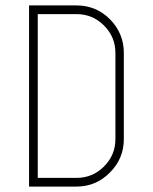

<svg xmlns="http://www.w3.org/2000/svg" viewBox="-20 -687 562 707"><path d="M262 -667Q334 -667 385 -616Q436 -564 436 -492V-175Q436 -103 385 -52Q334 0 262 0H87V-667ZM405 -492Q405 -551 363 -593Q321 -635 262 -635H119V-32H262Q321 -32 363 -74Q405 -116 405 -175Z"/></svg>

Font: Zector
Style: Regular
Weight: 400
Designer: GGBot
Version: 0.72